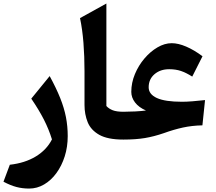

<svg xmlns="http://www.w3.org/2000/svg" viewBox="-20 -804 1246 1106"><path d="M370.1 -20Q370.1 42 352.8 96.7Q335.4 151.4 304.9 193.1Q274.4 234.9 234.1 258.5Q193.8 282.2 147.9 282.2Q109.4 282.2 75 273.2Q40.5 264.2 0 242.7L36.6 145Q123.5 135.3 186 97.4Q248.5 59.6 279.3 -1Q261.2 -59.6 232.7 -115.5Q204.1 -171.4 160.2 -235.8L266.1 -365.7Q303.7 -296.9 326.7 -239.5Q349.6 -182.1 359.9 -129.2Q370.1 -76.2 370.1 -20Z M592.8 -783.7V-193.4Q606.9 -177.7 629.4 -168.9Q651.9 -160.2 690.4 -160.2H690.9V0H690.4Q600.6 0 552 -27.3Q503.4 -54.7 485.1 -100.1Q466.8 -145.5 466.8 -199.7V-393.1Q466.8 -479 460.7 -557.4Q454.6 -635.7 440.9 -699.7Z M969.2 -555.2Q1006.8 -555.2 1052.5 -535.6Q1098.1 -516.1 1146.5 -480L1087.4 -362.8Q1051.8 -385.3 1022 -395.3Q992.2 -405.3 954.6 -405.3Q903.3 -405.3 869.9 -376.5Q836.4 -347.7 836.4 -301.3Q836.4 -261.2 883.5 -239.5Q930.7 -217.8 1028.3 -217.8Q1054.2 -217.8 1088.4 -220.5Q1122.6 -223.1 1161.1 -227.5L1146 -82Q1085.4 -80.6 1033.7 -69.3Q981.9 -58.1 923.8 -37.1Q867.2 -17.6 814.7 -8.8Q762.2 0 690.9 0Q671.4 0 671.4 -36.6V-123.5Q671.4 -160.2 690.9 -160.2Q721.7 -160.2 758.8 -162.1Q795.9 -164.1 820.8 -167.5Q779.3 -185.5 757.8 -213.9Q736.3 -242.2 736.3 -274.9Q736.3 -327.1 757.1 -377Q777.8 -426.8 812 -467Q846.2 -507.3 887.2 -531.2Q928.2 -555.2 969.2 -555.2Z"/></svg>

Font: Pinar-DS2-FD Bold
Style: Regular
Weight: 700
Designer: Amin Abedi
Version: Version 3.000